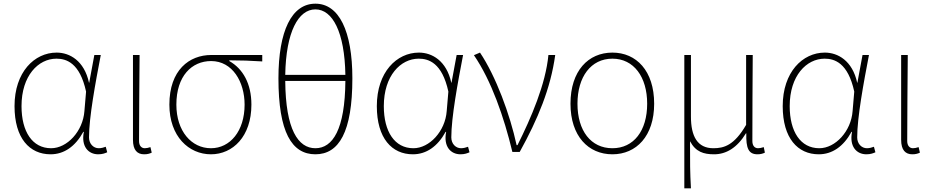

<svg xmlns="http://www.w3.org/2000/svg" viewBox="-20 -826 5070 1044"><path d="M255 13C328 13 389 -29 433 -109H436C420 -29 461 13 514 13C537 13 552 7 563 2L555 -28C545 -24 530 -20 517 -20C488 -20 464 -44 464 -79C464 -188 499 -376 528 -527H493L465 -376H464C438 -496 359 -540 288 -540C167 -540 59 -434 59 -249C59 -74 141 13 255 13ZM258 -20C156 -20 97 -110 97 -249C97 -414 188 -507 287 -507C340 -507 414 -485 448 -328L439 -222C431 -112 345 -20 258 -20Z M764 13C782 13 795 9 805 4L798 -26C785 -22 777 -20 767 -20C750 -20 736 -33 736 -59C736 -217 738 -368 739 -527H703V-66C703 -10 726 13 764 13Z M1127 13C1246 13 1347 -84 1347 -257C1347 -371 1301 -452 1227 -494V-498C1288 -498 1345 -496 1406 -492V-527H1129C1009 -527 901 -445 901 -257C901 -84 1007 13 1127 13ZM1127 -20C1021 -20 939 -113 939 -257C939 -413 1023 -494 1128 -494C1244 -494 1310 -381 1310 -257C1310 -113 1231 -20 1127 -20Z M1858 -386C1856 -122 1789 -20 1695 -20C1601 -20 1533 -122 1531 -386ZM1531 -419C1535 -652 1602 -775 1695 -775C1788 -775 1854 -652 1858 -419ZM1695 -806C1566 -806 1494 -658 1494 -400C1494 -108 1566 13 1695 13C1823 13 1896 -108 1896 -400C1896 -658 1823 -806 1695 -806Z M2225 13C2298 13 2359 -29 2403 -109H2406C2390 -29 2431 13 2484 13C2507 13 2522 7 2533 2L2525 -28C2515 -24 2500 -20 2487 -20C2458 -20 2434 -44 2434 -79C2434 -188 2469 -376 2498 -527H2463L2435 -376H2434C2408 -496 2329 -540 2258 -540C2137 -540 2029 -434 2029 -249C2029 -74 2111 13 2225 13ZM2228 -20C2126 -20 2067 -110 2067 -249C2067 -414 2158 -507 2257 -507C2310 -507 2384 -485 2418 -328L2409 -222C2401 -112 2315 -20 2228 -20Z M2766 0H2806C2905 -179 2974 -345 2999 -527H2962C2947 -368 2868 -185 2794 -37H2789C2753 -204 2676 -412 2590 -540L2557 -526C2652 -387 2720 -191 2766 0Z M3310 13C3440 13 3537 -86 3537 -262C3537 -441 3440 -540 3310 -540C3179 -540 3082 -441 3082 -262C3082 -86 3179 13 3310 13ZM3310 -20C3193 -20 3120 -115 3120 -262C3120 -408 3193 -507 3310 -507C3426 -507 3499 -408 3499 -262C3499 -115 3426 -20 3310 -20Z M3701 198H3737C3732 108 3732 66 3732 -58C3763 0 3806 13 3863 13C3928 13 3988 -22 4036 -101H4038C4036 -20 4050 13 4099 13C4116 13 4129 9 4139 4L4133 -26C4119 -22 4112 -20 4102 -20C4084 -20 4071 -33 4071 -59C4071 -217 4072 -368 4073 -527H4037V-147C3972 -35 3916 -20 3859 -20C3772 -20 3737 -85 3737 -192V-527H3701Z M4432 13C4505 13 4566 -29 4610 -109H4613C4597 -29 4638 13 4691 13C4714 13 4729 7 4740 2L4732 -28C4722 -24 4707 -20 4694 -20C4665 -20 4641 -44 4641 -79C4641 -188 4676 -376 4705 -527H4670L4642 -376H4641C4615 -496 4536 -540 4465 -540C4344 -540 4236 -434 4236 -249C4236 -74 4318 13 4432 13ZM4435 -20C4333 -20 4274 -110 4274 -249C4274 -414 4365 -507 4464 -507C4517 -507 4591 -485 4625 -328L4616 -222C4608 -112 4522 -20 4435 -20Z M4941 13C4959 13 4972 9 4982 4L4975 -26C4962 -22 4954 -20 4944 -20C4927 -20 4913 -33 4913 -59C4913 -217 4915 -368 4916 -527H4880V-66C4880 -10 4903 13 4941 13Z"/></svg>

Font: Kinto Sans Thin
Style: Regular
Weight: 100
Designer: Authors: Ryoko NISHIZUKA  (kana & ideographs); Paul D. Hunt (Latin, Greek & Cyrillic); Wenlong ZHANG  (bopomofo); Sandol
Foundry: Adobe Systems Incorporated, ookami Inc.
Version: Version 0.001